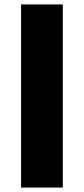

<svg xmlns="http://www.w3.org/2000/svg" viewBox="-20 -845 378 865"><path d="M263 -825V0H75V-825Z"/></svg>

Font: Hussar
Style: BoldWeb
Weight: 700
Foundry: Cannot Into Space Fonts
Version: Version 2.00